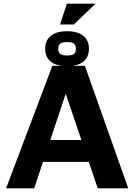

<svg xmlns="http://www.w3.org/2000/svg" viewBox="-20 -1025 731 1045"><path d="M13 0 265 -667H442L678 0H512L299 -629L378 -636L166 0ZM155 -144 188 -263H491L506 -144ZM345 -665Q287 -665 256.5 -689.5Q226 -714 226 -760Q226 -805 256.5 -830Q287 -855 345 -855Q403 -855 433.5 -830Q464 -805 464 -760Q464 -714 433.5 -689.5Q403 -665 345 -665ZM345 -723Q372 -723 382.5 -731Q393 -739 393 -760Q393 -779 382.5 -787.5Q372 -796 345 -796Q319 -796 308 -787.5Q297 -779 297 -760Q297 -739 308 -731Q319 -723 345 -723ZM307 -892 344 -1005H500L382 -892Z"/></svg>

Font: Maven Pro
Style: Bold
Weight: 700
Designer: Joe Prince
Foundry: Joe Prince
Version: Version 2.103